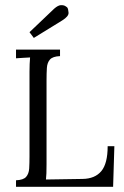

<svg xmlns="http://www.w3.org/2000/svg" viewBox="-20 -716 474 736"><path d="M41.4 0V-24.9Q69.7 -26 80.1 -38Q90.6 -49.9 91.9 -70.2Q93.1 -90.6 93.1 -117V-441.5Q93.1 -456.9 93.7 -470.7Q94.2 -484.4 95.3 -495.8Q81.8 -495.4 68.4 -494.3Q55 -493.2 41.4 -492.5V-525.9H210.1V-500.9Q182.3 -499.8 171.6 -487.9Q161 -476 159.7 -455.6Q158.4 -435.3 158.4 -408.5V-86.5Q158.4 -66.4 157.9 -51.9Q157.3 -37.4 156.2 -27.9L296.7 -30.1Q344 -30.8 368.4 -60Q392.7 -89.1 392.7 -155.5H418.4L413.6 0ZM109.6 -570.6 93.1 -592.6 187.8 -682.8Q202.4 -695.6 213.2 -696.2Q224.1 -696.7 230.7 -692.5Q237.3 -688.3 238.4 -686.5Q241.7 -681.3 242.8 -667.4Q243.9 -653.5 218.6 -637.7Z"/></svg>

Font: Parastoo
Style: Regular
Weight: 400
Foundry: Saber Rastikerdar (saber.rastikerdar@gmail.com)
Version: Version 3.000